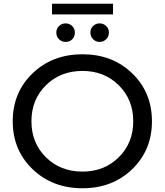

<svg xmlns="http://www.w3.org/2000/svg" viewBox="-20 -998 880 1026"><path d="M258 -921V-978H584V-921ZM281 -824Q281 -845 295.5 -859Q310 -873 331 -873Q351 -873 365.5 -859Q380 -845 380 -824Q380 -802 366 -788Q352 -774 331 -774Q310 -774 295.5 -788Q281 -802 281 -824ZM512 -774Q492 -774 477.5 -788.5Q463 -803 463 -824Q463 -845 477.5 -859Q492 -873 512 -873Q533 -873 547.5 -859Q562 -845 562 -824Q562 -803 547.5 -788.5Q533 -774 512 -774ZM421 8Q260 8 154 -94Q48 -196 48 -350Q48 -504 154 -606Q260 -708 421 -708Q581 -708 686.5 -606Q792 -504 792 -350Q792 -196 686.5 -94Q581 8 421 8ZM421 -81Q537 -81 614.5 -157.5Q692 -234 692 -350Q692 -466 614.5 -542.5Q537 -619 421 -619Q303 -619 225.5 -542.5Q148 -466 148 -350Q148 -234 225.5 -157.5Q303 -81 421 -81Z"/></svg>

Font: Montserrat
Style: Regular
Weight: 500
Designer: Julieta Ulanovsky
Foundry: Julieta Ulanovsky
Version: Version 7.200;PS 007.200;hotconv 1.0.88;makeotf.lib2.5.64775